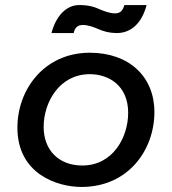

<svg xmlns="http://www.w3.org/2000/svg" viewBox="-20 -735 681 761"><path d="M303 6C488 6 592 -140 592 -291C592 -431 492 -526 336 -526C156 -526 49 -381 49 -229C49 -46 206 6 303 6ZM306 -79C213 -79 153 -140 153 -232C153 -329 215 -441 336 -441C411 -441 488 -396 488 -288C488 -191 428 -79 306 -79ZM184 -604H272C276 -622 285 -636 308 -636C329 -636 350 -628 367 -621C391 -610 414 -604 443 -604C504 -604 544 -649 561 -715H473C468 -697 459 -682 437 -682C415 -682 395 -690 378 -697C354 -708 331 -715 294 -715C241 -715 201 -669 184 -604Z"/></svg>

Font: Fixel Display 20240404 Medium
Style: Italic
Weight: 500
Italic angle: -10°
Designer: AlfaBravo + MacPaw
Foundry: Kyrylo Tkachov, Marchela Mozhyna, Serhii Makarenko, Maria Weinstein, Zakhar Kryvoshyya
Version: Version 1.211;Glyphs 3.2 (3225)